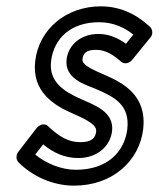

<svg xmlns="http://www.w3.org/2000/svg" viewBox="-20 -548 500 605"><path d="M91 -61 116 -93C148 -67 183 -50 227 -50C285 -50 327 -86 333 -134C341 -197 274 -218 235 -236C180 -260 133 -291 141 -356C150 -428 204 -478 292 -478C337 -478 373 -461 400 -439L377 -410C352 -428 324 -441 290 -441C236 -441 196 -408 190 -362C182 -300 247 -282 286 -266C343 -241 390 -216 381 -140C372 -70 319 -13 219 -13C173 -13 125 -33 91 -61ZM38 -70C30 -60 30 -45 38 -37C80 6 145 37 213 37C336 37 419 -42 431 -140C444 -248 367 -287 310 -312C258 -334 238 -346 240 -362C242 -378 249 -391 283 -391C310 -391 334 -378 360 -355C374 -342 390 -351 397 -360L454 -430C462 -439 462 -454 453 -463C418 -496 367 -528 298 -528C188 -528 103 -456 91 -356C79 -257 154 -214 210 -190C260 -168 285 -153 283 -134C281 -114 270 -100 233 -100C196 -100 167 -117 133 -149C118 -164 102 -152 95 -144Z"/></svg>

Font: Falling Sky
Style: CondOuObl
Weight: 400
Designer: Paul D. Hunt
Foundry: Adobe Systems Incorporated
Version: Version 1.02